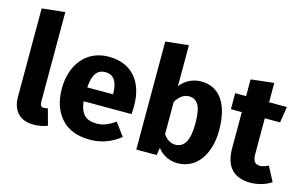

<svg xmlns="http://www.w3.org/2000/svg" viewBox="-94 -1008 2023 1274"><g transform="rotate(15 918.0 -371.0)"><path d="M203 17C238 17 270 11 299 -1L268 -113C260 -110 251 -108 242 -108C224 -108 215 -119 215 -141V-759L57 -742V-135C57 -38 111 17 203 17Z M817 -276C817 -447 725 -548 572 -548C415 -548 324 -425 324 -263C324 -178 347 -110 393 -59C439 -8 505 17 591 17C667 17 736 -8 798 -57L733 -145C686 -113 649 -98 606 -98C535 -98 496 -130 485 -219H814C816 -235 817 -254 817 -276ZM662 -314H485C492 -406 521 -443 576 -443C632 -443 661 -402 662 -321Z M1207 -548C1148 -548 1096 -521 1064 -477V-759L906 -742V0H1046L1054 -51C1087 -8 1136 17 1193 17C1323 17 1404 -100 1404 -265C1404 -444 1334 -548 1207 -548ZM1147 -98C1114 -98 1084 -117 1064 -149V-370C1089 -411 1119 -432 1154 -432C1182 -432 1203 -420 1218 -396C1233 -372 1240 -328 1240 -265C1240 -154 1209 -98 1147 -98Z M1783 -125C1763 -114 1744 -108 1726 -108C1691 -108 1676 -128 1676 -177V-421H1781L1798 -531H1676V-664L1518 -646V-531H1443V-421H1518V-175C1518 -48 1576 16 1692 17C1743 17 1797 2 1836 -25Z"/></g></svg>

Font: Fira Sans
Style: Bold
Weight: 700
Designer: Carrois Corporate & Edenspiekermann AG
Foundry: Carrois Corporate GbR & Edenspiekermann AG
Version: Version 4.203